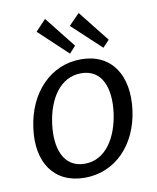

<svg xmlns="http://www.w3.org/2000/svg" viewBox="-84 -801 719 877"><g transform="rotate(-10 276.0 -363.0)"><path d="M185 -736 137 -685 270 -560 299 -592ZM341 -736 291 -685 425 -560 455 -592ZM239 10C382 10 485 -100 506 -256C527 -414 457 -526 314 -526C173 -526 67 -415 46 -255C24 -99 96 10 239 10ZM250 -53C151 -53 119 -147 134 -259C149 -371 206 -463 304 -463C401 -463 434 -372 419 -259C404 -147 347 -53 250 -53Z"/></g></svg>

Font: United Sans
Style: Italic
Weight: 400
Italic angle: -8°
Designer: Pablo Impallari, Rodrigo Fuenzalida (Modified by Dan O. Williams)
Version: Version 1.000;PS 001.000;hotconv 1.0.88;makeotf.lib2.5.64775